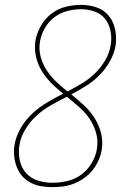

<svg xmlns="http://www.w3.org/2000/svg" viewBox="-20 -763 540 791"><path d="M195 8Q172 8 149 4Q126 0 106 -10.5Q86 -21 71.5 -37.5Q57 -54 49 -75Q41 -96 38.5 -119.5Q36 -143 40 -167Q46 -202 65.5 -235.5Q85 -269 113 -295Q141 -321 173.5 -340.5Q206 -360 240 -377Q215 -397 192.5 -419.5Q170 -442 153 -469Q136 -496 128.5 -529Q121 -562 126 -596Q132 -627 148.5 -656.5Q165 -686 191.5 -706.5Q218 -727 250.5 -735Q283 -743 314 -743Q347 -743 378 -732.5Q409 -722 428.5 -697.5Q448 -673 454.5 -640.5Q461 -608 456 -574Q450 -541 432.5 -510Q415 -479 390 -453.5Q365 -428 334.5 -409Q304 -390 274 -374Q300 -353 325 -330Q350 -307 368.5 -278.5Q387 -250 396 -216Q405 -182 399 -145Q395 -123 385.5 -101.5Q376 -80 361 -61.5Q346 -43 326 -29Q306 -15 284.5 -6.5Q263 2 240.5 5Q218 8 195 8ZM258 -386Q288 -402 317.5 -419.5Q347 -437 371.5 -461Q396 -485 413.5 -515Q431 -545 436 -577Q441 -606 435.5 -634.5Q430 -663 413.5 -684.5Q397 -706 370 -715.5Q343 -725 313 -725Q286 -725 257 -717.5Q228 -710 204 -692Q180 -674 165 -647.5Q150 -621 145 -593Q139 -560 147.5 -529Q156 -498 173 -472.5Q190 -447 212 -426Q234 -405 258 -386ZM196 -10Q225 -10 256.5 -17Q288 -24 314 -43Q340 -62 357 -90Q374 -118 379 -148Q385 -183 376 -215Q367 -247 349 -273.5Q331 -300 307 -321Q283 -342 259 -362L257 -363V-364Q257 -364 256 -364H254L253 -363Q252 -363 252 -363Q252 -363 252 -362H251Q219 -346 187.5 -328Q156 -310 129.5 -285.5Q103 -261 84 -229.5Q65 -198 60 -165Q55 -133 61.5 -102.5Q68 -72 87 -50.5Q106 -29 135 -19.5Q164 -10 196 -10Z"/></svg>

Font: Iosevka Curly Slab Thin
Style: Italic
Weight: 100
Italic angle: -9°
Monospace: yes
Designer: Belleve Invis
Foundry: Belleve Invis
Version: Version 22.1.2; ttfautohint (v1.8.4)